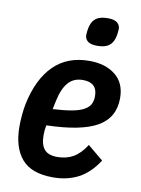

<svg xmlns="http://www.w3.org/2000/svg" viewBox="-85 -796 634 866"><g transform="rotate(10 232.0 -363.0)"><path d="M218 12Q119 12 74.5 -40.5Q30 -93 30 -188Q30 -212 32.5 -241Q35 -270 40 -294Q65 -411 127.5 -472.5Q190 -534 290 -534Q364 -534 409.5 -497.5Q455 -461 455 -392Q455 -303 381.5 -260.5Q308 -218 149 -214Q146 -202 145 -189.5Q144 -177 144 -168Q144 -125 162 -103.5Q180 -82 222 -82Q263 -82 294.5 -100Q326 -118 353 -160L424 -101Q385 -41 334.5 -14.5Q284 12 218 12ZM276 -444Q234 -444 209 -415.5Q184 -387 172 -329L164 -291Q218 -294 252.5 -300.5Q287 -307 307 -318.5Q327 -330 334.5 -345.5Q342 -361 342 -382Q342 -444 276 -444ZM311 -607Q282 -607 268.5 -618Q255 -629 255 -647Q255 -653 256.5 -665Q258 -677 261 -688Q268 -713 286 -725.5Q304 -738 339 -738Q368 -738 381.5 -727Q395 -716 395 -698Q395 -692 393.5 -680Q392 -668 389 -657Q382 -632 364 -619.5Q346 -607 311 -607Z"/></g></svg>

Font: IBM Plex Sans Condensed SemiBold
Style: Italic
Weight: 600
Width: 3
Italic angle: -11°
Designer: Mike Abbink, Paul van der Laan, Pieter van Rosmalen
Foundry: Bold Monday
Version: Version 1.3